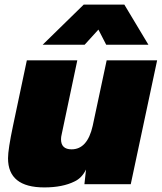

<svg xmlns="http://www.w3.org/2000/svg" viewBox="-20 -803 705 837"><path d="M173 14Q15 14 15 -113Q15 -152 37 -256L97 -540H317L249 -218Q246 -206 246 -196Q246 -152 292 -152Q361 -152 384 -254L445 -540H665L550 0H348L355 -64Q337 -27 305 -12Q253 14 173 14ZM166 -608 345 -783H522L627 -608H443L409 -674L349 -608Z"/></svg>

Font: Nacelle Black
Style: Italic
Weight: 900
Italic angle: -12°
Designer: Sora Sagano
Foundry: Sora Sagano
Version: Version 1.000;FEAKit 1.0